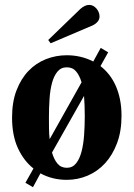

<svg xmlns="http://www.w3.org/2000/svg" viewBox="-20 -735 552 793"><path d="M118.2 -39.1Q78.1 -70.8 54 -123Q29.8 -175.3 29.8 -250Q29.8 -314 48.3 -362.1Q66.9 -410.2 97.9 -442.4Q128.9 -474.6 169.9 -490.7Q210.9 -506.8 255.9 -506.8Q314.9 -506.8 365.2 -481L396 -537.1L426.8 -519L395 -461.9Q414.6 -446.8 430.4 -426.8Q446.3 -406.7 457.8 -381.1Q469.2 -355.5 475.6 -324.5Q481.9 -293.5 481.9 -256.8Q481.9 -192.9 463.4 -143.6Q444.8 -94.2 413.8 -60.5Q382.8 -26.9 341.8 -9.5Q300.8 7.8 255.9 7.8Q196.3 7.8 147 -19L116.2 38.1L85 20ZM182.1 -250Q182.1 -226.6 182.4 -203.9Q182.6 -181.2 185.1 -160.2L316.9 -395Q308.6 -422.9 294.4 -439.9Q280.3 -457 255.9 -457Q231.9 -457 217.3 -439.2Q202.6 -421.4 194.8 -392.3Q187 -363.3 184.6 -326.2Q182.1 -289.1 182.1 -250ZM330.1 -254.9Q330.1 -299.8 327.1 -338.9L194.8 -105Q203.1 -76.2 217.5 -59.1Q231.9 -42 255.9 -42Q279.8 -42 294.4 -60.5Q309.1 -79.1 316.9 -109.4Q324.7 -139.6 327.4 -177.7Q330.1 -215.8 330.1 -254.9ZM179.2 -569.8 312 -698.2Q320.3 -705.6 329.6 -710.2Q338.9 -714.8 348.1 -714.8Q356.9 -714.8 364.7 -710.7Q372.6 -706.5 378.4 -699.7Q384.3 -692.9 387.7 -684.3Q391.1 -675.8 391.1 -667Q391.1 -654.3 382.6 -644.8Q374 -635.3 362.3 -629.9L189 -556.2Z"/></svg>

Font: Berkshire Swash
Style: Regular
Weight: 400
Designer: Astigmatic (AOETI)
Foundry: Astigmatic (AOETI)
Version: Version 1.001